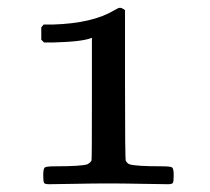

<svg xmlns="http://www.w3.org/2000/svg" viewBox="-20 -473 540 493"><path d="M86 -403Q90 -407 92 -410H116Q218 -413 274 -447Q284 -453 288 -453Q293 -453 301 -447V-254Q301 -62 303 -60Q307 -53 313 -51Q330 -46 394 -46Q418 -46 422 -43Q426 -40 426 -23Q426 -7 424 -3.5Q422 0 411 0Q392 0 343.5 -1Q295 -2 258 -2Q221 -2 173 -1Q125 0 106 0Q95 0 93 -3.5Q91 -7 91 -23Q91 -40 95 -43Q99 -46 123 -46Q187 -46 204 -51Q212 -55 215 -61Q216 -63 216 -220V-376Q193 -366 119 -364H93L86 -371Z"/></svg>

Font: KaTeX_Math
Style: Italic
Weight: 400
Version: Version 3699957226